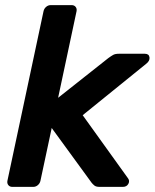

<svg xmlns="http://www.w3.org/2000/svg" viewBox="-20 -730 604 750"><path d="M28 0Q18 0 12.5 -7Q7 -14 9 -24L150 -686Q152 -696 160 -703Q168 -710 178 -710H260Q270 -710 275.5 -703Q281 -696 279 -686L207 -348L403 -503Q414 -511 422 -515.5Q430 -520 444 -520H546Q562 -520 564 -506Q566 -492 550 -480L303 -280L479 -35Q488 -24 481.5 -12Q475 0 460 0H369Q355 0 348.5 -5.5Q342 -11 338 -16L182 -230L138 -24Q136 -14 128 -7Q120 0 110 0Z"/></svg>

Font: Rubik Light Medium
Style: Italic
Weight: 500
Italic angle: -12°
Version: Version 2.104